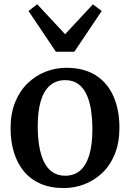

<svg xmlns="http://www.w3.org/2000/svg" viewBox="-20 -896 628 926"><path d="M31 -277.5Q31 -349 53.2 -403.5Q75.5 -458 113.8 -494.8Q152 -531.5 200 -550.2Q248 -569 299.5 -569Q386 -569 443 -532Q500 -495 528 -429.8Q556 -364.5 556 -280.5Q556 -208.5 534 -153.8Q512 -99 473.8 -62.5Q435.5 -26 387.5 -7.5Q339.5 11 287.5 11Q223 11 174.8 -10.2Q126.5 -31.5 94.8 -70.2Q63 -109 47 -161.8Q31 -214.5 31 -277.5ZM295 -48.5Q337 -48.5 366 -73Q395 -97.5 410.2 -147Q425.5 -196.5 425.5 -271.5Q425.5 -324.5 418.5 -368Q411.5 -411.5 396 -443.2Q380.5 -475 355.5 -492.2Q330.5 -509.5 294.5 -509.5Q252.5 -509.5 222.8 -485.2Q193 -461 177.5 -411.5Q162 -362 162 -286.5Q162 -233.5 169.5 -189.8Q177 -146 192.8 -114.2Q208.5 -82.5 233.8 -65.5Q259 -48.5 295 -48.5ZM249.5 -646.5 117.5 -843 159.5 -875.5 294 -731 428 -875 470.5 -843 338.5 -646.5Z"/></svg>

Font: Merriweather 20pt SemiBold
Style: Regular
Weight: 600
Version: Version 2.100